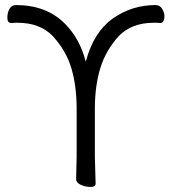

<svg xmlns="http://www.w3.org/2000/svg" viewBox="-20 -730 684 759"><path d="M281 -22 283 -111V-300Q283 -389 262.5 -459Q242 -529 189 -587Q138 -640 50 -640Q44 -640 38 -640Q32 -640 26 -639H25Q9 -639 9 -659.5Q9 -680 17.5 -695Q26 -710 43 -710Q163 -710 236 -637Q296 -577 319 -486Q350 -603 425.5 -656.5Q501 -710 595 -710Q612 -710 621 -695Q630 -680 630 -668Q630 -639 613 -639H612Q606 -640 600 -640Q594 -640 588 -640Q500 -640 449 -587Q397 -529 376 -459Q355 -389 355 -300V-110L358 -4Q358 9 337.5 9Q317 9 299 0.5Q281 -8 281 -22Z"/></svg>

Font: LXGW WenKai
Style: Regular
Weight: 400
Designer: LXGW / Fontworks Inc.
Foundry: LXGW / Fontworks Inc.
Version: Version 1.520; June 14, 2025